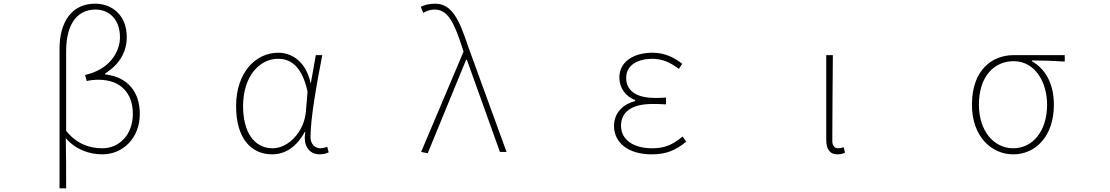

<svg xmlns="http://www.w3.org/2000/svg" viewBox="-20 -827 6040 1045"><path d="M304 198H340C340 103 340 18 338 -75C393 -12 466 13 538 13C648 13 741 -75 741 -207C741 -326 675 -409 552 -422V-427C626 -473 670 -541 670 -625C670 -746 588 -807 498 -807C368 -807 304 -704 304 -562ZM537 -20C471 -20 399 -41 340 -115C340 -261 340 -403 340 -548C340 -700 403 -775 500 -775C571 -775 633 -725 633 -624C633 -546 578 -449 443 -419L452 -386C473 -391 495 -393 515 -393C642 -393 703 -315 703 -208C703 -93 629 -20 537 -20Z M1461 13C1534 13 1595 -29 1639 -109H1642C1627 -29 1667 13 1720 13C1743 13 1758 7 1769 2L1761 -28C1751 -24 1736 -20 1723 -20C1694 -20 1670 -44 1670 -79C1670 -188 1705 -375 1734 -527H1699L1672 -376H1670C1644 -496 1565 -540 1494 -540C1373 -540 1265 -434 1265 -249C1265 -74 1347 13 1461 13ZM1464 -20C1362 -20 1303 -110 1303 -249C1303 -414 1394 -507 1493 -507C1546 -507 1620 -485 1654 -328L1645 -222C1637 -112 1551 -20 1464 -20Z M2308 7 2517 -502H2521L2701 0H2737L2528 -574C2479 -722 2439 -807 2348 -807C2315 -807 2288 -799 2270 -790L2284 -757C2299 -766 2319 -775 2345 -775C2418 -775 2451 -705 2494 -574L2503 -546L2272 0Z M3526 13C3605 13 3655 -7 3715 -56L3695 -84C3639 -37 3595 -20 3530 -20C3426 -20 3360 -67 3360 -143C3360 -217 3418 -261 3529 -261C3554 -261 3574 -261 3605 -259V-296C3578 -294 3565 -294 3545 -294C3433 -294 3388 -341 3388 -403C3388 -474 3453 -507 3530 -507C3585 -507 3629 -487 3675 -452L3693 -480C3647 -516 3596 -540 3532 -540C3432 -540 3351 -494 3351 -405C3351 -350 3382 -304 3437 -282V-277C3379 -262 3322 -220 3322 -141C3322 -51 3399 13 3526 13Z M4538 13C4556 13 4569 9 4579 4L4572 -26C4559 -22 4551 -20 4541 -20C4524 -20 4510 -33 4510 -59C4510 -217 4512 -368 4513 -527H4477V-66C4477 -10 4500 13 4538 13Z M5495 13C5615 13 5716 -84 5716 -257C5716 -371 5670 -452 5596 -494V-498C5657 -498 5714 -496 5775 -492V-527H5498C5378 -527 5270 -445 5270 -257C5270 -84 5376 13 5495 13ZM5495 -20C5390 -20 5308 -113 5308 -257C5308 -413 5392 -494 5497 -494C5613 -494 5679 -381 5679 -257C5679 -113 5600 -20 5495 -20Z"/></svg>

Font: Harano Aji Gothic K1 ExtraLight
Style: Regular
Weight: 250
Foundry: Masamichi Hosoda
Version: HaranoAjiGothicK1-ExtraLight version 20230610;ttx 4.39.4